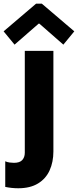

<svg xmlns="http://www.w3.org/2000/svg" viewBox="-63 -800 421 1036"><path d="M35.6 215.8Q0 215.8 -34.7 208.5V70.3Q-23.9 75.2 -10.7 76.9Q2.4 78.6 12.2 78.6Q43.5 78.6 57.1 63.5Q70.8 48.3 70.8 24.4V-525.4H225.1V17.1Q225.1 74.2 204.8 119.1Q184.6 164.1 142.3 189.9Q100.1 215.8 35.6 215.8ZM15.6 -559.1 -43.5 -630.9 131.8 -780.3H162.6L337.9 -630.9L278.8 -559.1L149.4 -672.4H145.5Z"/></svg>

Font: Reddit Sans ExtraBold
Style: Regular
Weight: 800
Designer: Stephen Hutchings
Foundry: Reddit
Version: Version 1.014; ttfautohint (v1.8.4.7-5d5b)